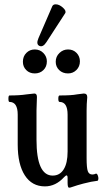

<svg xmlns="http://www.w3.org/2000/svg" viewBox="-20 -852 486 889"><path d="M195 -657Q179 -632 162.5 -639.5Q146 -647 158 -675L222 -823Q226 -832 238 -832Q254 -832 271 -817Q288 -802 282 -791ZM86 -566Q86 -591 102 -607Q118 -623 141 -623Q165 -623 181 -606.5Q197 -590 197 -568Q197 -543 181 -527.5Q165 -512 141 -512Q117 -512 101.5 -527.5Q86 -543 86 -566ZM295 -512Q270 -512 254 -527.5Q238 -543 238 -566Q238 -590 255 -606.5Q272 -623 295 -623Q319 -623 334.5 -607Q350 -591 350 -568Q350 -544 334 -528Q318 -512 295 -512ZM300 17Q293 17 293 -5V-28Q293 -40 288 -40Q285 -40 277 -32Q238 11 188 11Q128 11 95 -40Q62 -91 62 -183V-321Q62 -380 24 -380Q19 -380 19 -395Q19 -410 24 -410Q71 -410 103 -415Q135 -419 139 -419Q151 -419 151 -403Q149 -357 149 -340V-205Q149 -39 224 -39Q257 -39 275 -68Q293 -97 293 -150V-321Q293 -380 256 -380Q250 -380 250 -395Q250 -410 256 -410Q312 -410 336 -415Q364 -419 368 -419Q384 -419 384 -402Q381 -370 381 -340V-120Q381 -75 386.5 -59.5Q392 -44 408 -44Q416 -44 424 -48Q429 -49 432.5 -40.5Q436 -32 435.5 -24.5Q435 -17 432 -15Q404 -12 366 -2Q339 5 310 15Q305 17 300 17Z"/></svg>

Font: Junicode Cond Medium
Style: Regular
Weight: 500
Width: 3
Designer: Peter S. Baker
Version: Version 2.201